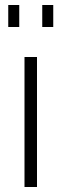

<svg xmlns="http://www.w3.org/2000/svg" viewBox="-20 -748 247 768"><path d="M78 0V-520H128V0ZM13 -640V-728H57V-640ZM149 -640V-728H193V-640Z"/></svg>

Font: Raleway Thin Light
Style: Regular
Weight: 300
Version: Version 4.026